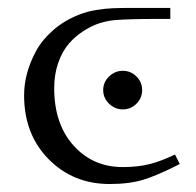

<svg xmlns="http://www.w3.org/2000/svg" viewBox="-20 -459 495 486"><path d="M41 -217.8Q41 -245.1 48.3 -272.9Q55.7 -300.8 71 -329.3Q86.4 -357.9 114.5 -382.6Q142.6 -407.2 180.2 -421.9Q201.2 -430.2 224.4 -433.8Q247.6 -437.5 266.1 -438.2Q284.7 -439 326.2 -439H411.1V-411.1H378.9Q308.1 -411.1 272 -408.2Q252.4 -406.7 232.4 -400.4Q212.4 -394 191.2 -380.4Q169.9 -366.7 153.8 -347.9Q137.7 -329.1 127.4 -300Q117.2 -271 117.2 -235.8Q117.2 -145.5 166 -90.8Q214.8 -36.1 291 -36.1Q329.1 -36.1 358.9 -43.7Q388.7 -51.3 422.9 -67.9L435.1 -43.9Q378.9 -15.1 343.3 -4.2Q307.6 6.8 257.8 6.8Q165 6.8 103 -56.2Q41 -119.1 41 -217.8ZM256.1 -196.5Q241.2 -210.9 241.2 -231Q241.2 -251 256.1 -265.4Q271 -279.8 291 -279.8Q311 -279.8 325.4 -265.4Q339.8 -251 339.8 -231Q339.8 -210.9 325.4 -196.5Q311 -182.1 291 -182.1Q271 -182.1 256.1 -196.5Z"/></svg>

Font: Dehuti Alt
Style: Book
Weight: 400
Version: Version 1.2